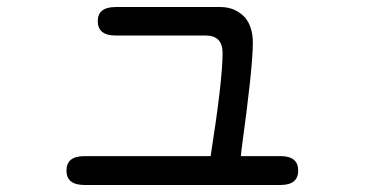

<svg xmlns="http://www.w3.org/2000/svg" viewBox="-20 -541 1040 546"><path d="M220 -15Q169 -15 169 -56Q169 -97 220 -97H579Q596 -205 604.5 -278.5Q613 -352 613 -390Q613 -440 565 -440H309Q258 -440 258 -481Q258 -521 309 -521H607Q649 -521 677 -491Q699 -464 699 -420Q699 -384 691 -308.5Q683 -233 667 -117L665 -97H778Q828 -97 828 -56Q828 -15 778 -15Z"/></svg>

Font: Huninn
Style: Regular
Weight: 400
Designer: justfont
Foundry: justfont
Version: Version 1.003